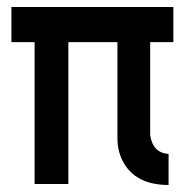

<svg xmlns="http://www.w3.org/2000/svg" viewBox="-20 -526 529 550"><path d="M12.7 -405.3V-505.9H476.6V-405.3H410.2V-138.7Q418 -87.9 462.9 -85V3.9Q365.2 3.9 330.1 -67.4Q316.4 -95.7 316.4 -129.9V-405.3H175.8V1H79.1V-405.3Z"/></svg>

Font: Post No Bills Colombo
Style: Bold
Weight: 800
Designer: Kosala Senevirathne, Siva Puranthara, Lasantha Premarathna, Tharique Azeez
Foundry: Mooniak
Version: Version 1.220 ; ttfautohint (v1.5)